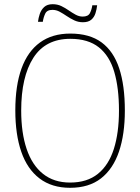

<svg xmlns="http://www.w3.org/2000/svg" viewBox="-20 -885 669 915"><path d="M314 10Q227 10 168.5 -34.5Q110 -79 81.5 -161.5Q53 -244 53 -359Q53 -477 82.5 -558.5Q112 -640 170.5 -682.5Q229 -725 315 -725Q407 -725 464 -683Q521 -641 548 -559.5Q575 -478 575 -358Q575 -245 547 -162.5Q519 -80 461.5 -35Q404 10 314 10ZM314 -15Q395 -15 446.5 -56.5Q498 -98 522.5 -175Q547 -252 547 -358Q547 -466 524.5 -542.5Q502 -619 451 -659.5Q400 -700 315 -700Q197 -700 139 -609.5Q81 -519 81 -358Q81 -252 107 -175Q133 -98 185 -56.5Q237 -15 314 -15ZM375 -779Q353 -779 334 -788Q315 -797 298 -808.5Q281 -820 264.5 -829Q248 -838 230 -838Q204 -838 195.5 -820Q187 -802 184 -781H161Q163 -799 169.5 -818.5Q176 -838 190.5 -851.5Q205 -865 231 -865Q254 -865 272.5 -856Q291 -847 307.5 -835.5Q324 -824 340.5 -815Q357 -806 374 -806Q400 -806 408.5 -822.5Q417 -839 420 -860H443Q441 -841 435 -822Q429 -803 415 -791Q401 -779 375 -779Z"/></svg>

Font: Noto Serif Khmer SemiCondensed Thin
Style: Regular
Weight: 250
Width: 4
Designer: Danh Hong and the Monotype Design Team
Foundry: Monotype Imaging Inc.
Version: Version 2.004